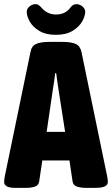

<svg xmlns="http://www.w3.org/2000/svg" viewBox="-25 -904 540 926"><path d="M48 2Q-5 2 -5 -26Q-5 -31 -4.5 -37Q-4 -43 -2 -53L122 -653Q127 -682 149 -692Q171 -702 214 -702H275Q319 -702 340.5 -692Q362 -682 368 -653L492 -53Q494 -43 494.5 -37Q495 -31 495 -26Q495 2 436 2H388Q365 2 346.5 -4Q328 -10 325 -29L310 -130H179L164 -29Q161 -10 143.5 -4Q126 2 103 2ZM231 -480 200 -268H289L256 -480Q254 -496 251 -514.5Q248 -533 246 -551H241Q239 -533 236.5 -514.5Q234 -496 231 -480ZM244 -736Q196 -736 164.5 -755Q133 -774 118.5 -800Q104 -826 104 -847Q104 -862 117.5 -873Q131 -884 146 -884Q155 -884 161 -880Q167 -876 176 -866Q204 -834 245 -834Q291 -834 315 -868Q327 -884 343 -884Q359 -884 372.5 -873Q386 -862 386 -847Q386 -827 371.5 -801Q357 -775 325.5 -755.5Q294 -736 244 -736Z"/></svg>

Font: Asap Condensed ExtraBold
Style: Regular
Weight: 800
Width: 3
Designer: Pablo Cosgaya
Foundry: Omnibus-Type
Version: Version 3.001; ttfautohint (v1.8.4.7-5d5b)